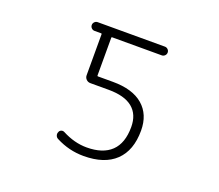

<svg xmlns="http://www.w3.org/2000/svg" viewBox="-122 -928 1245 1091"><g transform="rotate(20 500.0 -383.0)"><path d="M293.9 -753.9H700.2Q710.9 -753.9 718.8 -746.1Q726.6 -738.3 726.6 -727.5Q726.6 -716.8 718.8 -709Q710.9 -701.2 700.2 -701.2H400.4Q396.5 -701.2 396.5 -697.3V-468.8Q396.5 -464.8 400.4 -464.8H491.2Q610.4 -464.8 673.3 -410.6Q736.3 -356.4 736.3 -258.8Q736.3 -138.7 669.9 -75.2Q603.5 -11.7 477.5 -11.7Q389.6 -11.7 310.5 -52.7Q299.8 -57.6 295.9 -68.8Q292 -80.1 296.9 -89.8Q299.8 -99.6 309.6 -103.5Q319.3 -107.4 329.1 -102.5Q403.3 -63.5 477.5 -63.5Q575.2 -63.5 626 -112.3Q676.8 -161.1 676.8 -258.8Q676.8 -335 628.4 -374.5Q580.1 -414.1 483.4 -414.1H373Q358.4 -414.1 348.1 -424.3Q337.9 -434.6 337.9 -449.2V-697.3Q337.9 -701.2 334 -701.2H293.9Q283.2 -701.2 275.4 -709Q267.6 -716.8 267.6 -727.5Q267.6 -738.3 275.4 -746.1Q283.2 -753.9 293.9 -753.9Z"/></g></svg>

Font: Rounded-L Mgen+ 1mn light
Style: Regular
Weight: 200
Designer: [Source Han Sans]
Ryoko NISHIZUKA  (kana & ideographs); Paul D. Hunt (Latin, Greek & Cyrillic); Wenlong ZHANG  (bopomofo
Version: Version 1.059.20150602